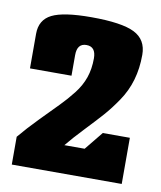

<svg xmlns="http://www.w3.org/2000/svg" viewBox="-64 -941 516 614"><g transform="rotate(10 193.5 -634.0)"><path d="M15.1 -470.2Q42 -502.4 76.7 -537.8Q111.3 -573.2 132.8 -595Q154.3 -616.7 174.8 -642.8Q195.3 -668.9 205.1 -697.3Q214.8 -725.6 214.8 -759.8Q214.8 -797.9 184.1 -797.9Q153.8 -797.9 153.8 -759.8V-692.9H19V-805.2Q19 -850.6 56.4 -869.4Q93.8 -888.2 184.1 -888.2Q283.2 -888.2 324.2 -867.7Q365.2 -847.2 365.2 -797.9Q365.2 -753.4 354.2 -715.8Q343.3 -678.2 321.3 -645.8Q299.3 -613.3 278.1 -589.4Q256.8 -565.4 223.6 -530.5Q190.4 -495.6 169.9 -470.2H235.8L284.2 -529.8H372.1V-379.9H15.1Z"/></g></svg>

Font: Mikodacs
Style: Regular
Weight: 400
Designer: gluk (gluksza@wp.pl)
Foundry: gluk (gluksza@wp.pl)
Version: Version 0.28